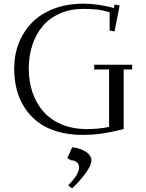

<svg xmlns="http://www.w3.org/2000/svg" viewBox="-20 -732 801 1056"><path d="M58.1 -355Q58.1 -431.2 84 -496.1Q109.9 -561 157.5 -609.1Q205.1 -657.2 277.8 -684.6Q350.6 -711.9 439.9 -711.9Q514.6 -711.9 606.9 -688L609.9 -707L638.2 -702.1L609.9 -559.1L583 -564V-665Q540 -676.8 509.5 -679.9Q479 -683.1 439 -683.1Q366.7 -683.1 309.1 -657.7Q251.5 -632.3 214.4 -587.9Q177.2 -543.5 157.7 -483.6Q138.2 -423.8 138.2 -354Q138.2 -282.7 159.2 -222.2Q180.2 -161.6 220 -116.9Q259.8 -72.3 320.6 -47.1Q381.3 -22 457 -22Q525.4 -22 580.1 -34.2V-350.1H498V-376H707V-350.1H660.2V-22Q593.8 -5.4 543.5 2.2Q493.2 9.8 432.1 9.8Q356.4 9.8 294.4 -8.8Q232.4 -27.3 189 -60.3Q145.5 -93.3 115.7 -139.2Q85.9 -185.1 72 -239.3Q58.1 -293.5 58.1 -355ZM350.1 138.2 377 78.1Q382.3 78.1 393.6 80.1Q404.8 82 420.4 87.6Q436 93.3 449.7 101.1Q463.4 108.9 473.1 122.1Q482.9 135.3 482.9 150.9Q482.9 176.8 449.7 221.9Q416.5 267.1 376 304.2L355 287.1Q415 227.1 415 189Q415 173.3 405.8 163.8Q396.5 154.3 387.9 152.1Q379.4 149.9 372.1 149.9Z"/></svg>

Font: Dehuti
Style: Book
Weight: 400
Version: Version 1.2